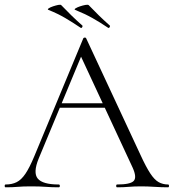

<svg xmlns="http://www.w3.org/2000/svg" viewBox="-22 -798 740 818"><path d="M438 -680Q404 -703 372 -721Q340 -739 298 -756Q293 -758 300 -762.5Q307 -767 319 -771Q331 -775 342 -777Q353 -779 356 -776Q377 -754 398.5 -733Q420 -712 446 -689Q448 -687 445 -682Q442 -677 438 -680ZM321 -680Q287 -703 255.5 -721.5Q224 -740 184 -756Q179 -758 185.5 -762.5Q192 -767 204 -771Q216 -775 226 -777Q236 -779 239 -776Q260 -754 281.5 -733Q303 -712 329 -689Q331 -687 328 -682Q325 -677 321 -680ZM212 -339 227 -358H433L440 -339ZM694 -12Q698 -12 698 -6Q698 0 694 0Q666 0 636.5 -2Q607 -4 580 -4Q549 -4 526.5 -2Q504 0 477 0Q473 0 473 -6Q473 -12 477 -12Q533 -12 547.5 -27Q562 -42 543 -84L317 -570L336 -587L143 -123Q118 -62 139 -37Q160 -12 228 -12Q233 -12 233 -6Q233 0 228 0Q198 0 173 -2Q148 -4 110 -4Q75 -4 53.5 -2Q32 0 2 0Q-2 0 -2 -6Q-2 -12 2 -12Q29 -12 49 -22Q69 -32 86.5 -58Q104 -84 124 -132L333 -635Q335 -638 339.5 -638Q344 -638 345 -635L577 -137Q600 -87 618 -59.5Q636 -32 654 -22Q672 -12 694 -12Z"/></svg>

Font: Cormorant Light Light
Style: Regular
Weight: 300
Version: Version 4.000